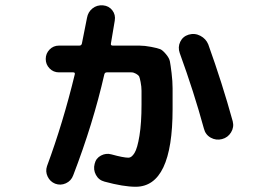

<svg xmlns="http://www.w3.org/2000/svg" viewBox="-20 -668 1040 736"><path d="M761.7 -174.8Q723.6 -314.5 668.9 -464.8Q661.1 -487.3 670.9 -507.8Q680.7 -528.3 703.1 -535.2Q726.6 -542 748 -530.8Q769.5 -519.5 778.3 -498Q832 -348.6 872.1 -203.1Q877.9 -180.7 865.7 -160.6Q853.5 -140.6 831.1 -134.8Q808.6 -128.9 788.1 -140.1Q767.6 -151.4 761.7 -174.8ZM206.1 -390.6Q184.6 -390.6 169.9 -405.8Q155.3 -420.9 155.3 -441.9Q155.3 -462.9 169.9 -478Q184.6 -493.2 206.1 -493.2H284.2Q292 -493.2 293.9 -501Q299.8 -528.3 313.5 -599.6Q317.4 -622.1 334.5 -635.7Q351.6 -649.4 375 -647.5Q397.5 -645.5 410.6 -628.4Q423.8 -611.3 419.9 -588.9L405.3 -502Q403.3 -493.2 412.1 -493.2H452.1Q494.1 -493.2 514.2 -493.2Q534.2 -493.2 559.6 -488.3Q585 -483.4 594.2 -479.5Q603.5 -475.6 616.2 -460.4Q628.9 -445.3 631.3 -432.6Q633.8 -419.9 637.7 -388.2Q641.6 -356.4 641.6 -329.6Q641.6 -302.7 641.6 -250Q641.6 47.9 500 47.9Q453.1 47.9 380.9 28.3Q358.4 22.5 347.7 2.4Q336.9 -17.6 342.8 -40Q347.7 -61.5 367.2 -71.8Q386.7 -82 407.2 -76.2Q453.1 -63.5 472.7 -63.5Q484.4 -63.5 495.6 -81.5Q506.8 -99.6 514.6 -147.9Q522.5 -196.3 522.5 -267.6Q522.5 -303.7 522.5 -319.8Q522.5 -335.9 519 -353.5Q515.6 -371.1 513.2 -375.5Q510.7 -379.9 501.5 -385.3Q492.2 -390.6 483.9 -390.6Q475.6 -390.6 457 -390.6H389.6Q381.8 -390.6 379.9 -382.8Q336.9 -194.3 260.7 3.9Q252.9 25.4 232.4 34.7Q211.9 43.9 191.4 36.1Q171.9 28.3 162.6 8.8Q153.3 -10.7 160.2 -31.2Q221.7 -197.3 266.6 -382.8Q268.6 -390.6 260.7 -390.6Z"/></svg>

Font: Rounded Mgen+ 1mn bold
Style: Bold
Weight: 700
Designer: [Source Han Sans]
Ryoko NISHIZUKA  (kana & ideographs); Paul D. Hunt (Latin, Greek & Cyrillic); Wenlong ZHANG  (bopomofo
Version: Version 1.059.20150602